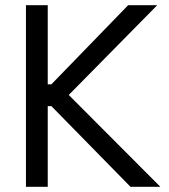

<svg xmlns="http://www.w3.org/2000/svg" viewBox="-20 -720 650 740"><path d="M80 0H164V-311H178L483 0H598L245 -354L586 -700H474L178 -395H164V-700H80Z"/></svg>

Font: Meta Space
Style: Regular
Weight: 400
Designer: Meta Pool / Florian Karsten
Foundry: Meta Pool / Florian Karsten
Version: Version 2.000;Glyphs 3.1.1 (3137)